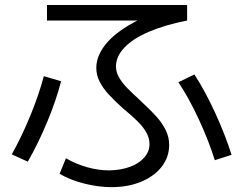

<svg xmlns="http://www.w3.org/2000/svg" viewBox="-20 -732 978 772"><path d="M219.7 -33.2 245.1 -95.7Q285.2 -72.3 330.6 -59.6Q376 -46.9 419.9 -46.9Q466.8 -47.9 503.4 -61.5Q540 -75.2 560.5 -99.1Q581.1 -123 581.1 -152.3Q581.1 -176.8 568.4 -199.2Q555.7 -221.7 534.2 -243.2Q512.7 -264.6 478.5 -293L474.6 -295.9Q438.5 -329.1 416.5 -353Q394.5 -377 380.9 -403.3Q367.2 -429.7 367.2 -459Q367.2 -499 393.6 -538.6Q419.9 -578.1 470.2 -612.8Q520.5 -647.5 589.8 -674.8L603.5 -649.4H168.9V-711.9H732.4V-649.4Q642.6 -631.8 578.1 -604Q513.7 -576.2 480 -540.5Q446.3 -504.9 446.3 -464.8Q446.3 -442.4 458.5 -420.9Q470.7 -399.4 490.7 -378.9Q510.7 -358.4 544.9 -327.1L548.8 -323.2Q587.9 -287.1 610.4 -261.7Q632.8 -236.3 646.5 -208.5Q660.2 -180.7 660.2 -149.4Q660.2 -100.6 630.4 -62Q600.6 -23.4 547.9 -1.5Q495.1 20.5 428.7 20.5Q375 20.5 317.9 5.9Q260.7 -8.8 219.7 -33.2ZM156.2 -425.8 225.6 -405.3Q206.1 -329.1 170.4 -243.2Q134.8 -157.2 91.8 -82L27.3 -111.3Q66.4 -180.7 101.6 -266.1Q136.7 -351.6 156.2 -425.8ZM697.3 -401.4 761.7 -432.6Q804.7 -366.2 844.7 -279.3Q884.8 -192.4 911.1 -109.4L843.8 -87.9Q818.4 -168 779.3 -252.4Q740.2 -336.9 697.3 -401.4Z"/></svg>

Font: Pretendard JP Variable
Style: Regular
Weight: 400
Designer: Base glyphs from Inter by Rasmus Andersson; Hangul glyphs from Noto Sans CJK(Source Han Sans) by Jang Soo-young and Kang
Foundry: Kil Hyung-jin
Version: Version 1.307;Glyphs 3.2 (3192)